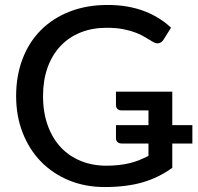

<svg xmlns="http://www.w3.org/2000/svg" viewBox="-20 -746 798 774"><path d="M755.5 -167.5H674.5V-69.5Q647.5 -50 618.2 -35.5Q589 -21 555.8 -11.2Q522.5 -1.5 484.2 3.2Q446 8 401.5 8Q323.5 8 258 -19Q192.5 -46 145.2 -94.5Q98 -143 71.5 -210.5Q45 -278 45 -359Q45 -440.5 70.8 -508.2Q96.5 -576 144.5 -624.2Q192.5 -672.5 260.8 -699.2Q329 -726 414 -726Q457 -726 493.8 -719.5Q530.5 -713 562 -701Q593.5 -689 620.2 -672.2Q647 -655.5 669.5 -634.5L639.5 -586.5Q632.5 -575 621 -572Q609.5 -569 596 -577.5Q582.5 -585 566.8 -595Q551 -605 529.5 -613.5Q508 -622 478.8 -628Q449.5 -634 410 -634Q351.5 -634 304 -614.8Q256.5 -595.5 223 -559.5Q189.5 -523.5 171.5 -472.8Q153.5 -422 153.5 -359Q153.5 -292.5 172.5 -240.2Q191.5 -188 225.2 -152Q259 -116 306 -97Q353 -78 409.5 -78Q437 -78 460.2 -80.8Q483.5 -83.5 503.8 -88.5Q524 -93.5 542.2 -101Q560.5 -108.5 578.5 -117.5V-167.5H470.5Q460 -167.5 453.8 -173.2Q447.5 -179 447.5 -188.5V-241.5H578.5V-301H470.5Q459.5 -301 453.5 -306.8Q447.5 -312.5 447.5 -322V-376.5H674.5V-241.5H755.5Z"/></svg>

Font: Lato 2
Style: Regular
Weight: 500
Designer: Lukasz Dziedzic with Adam Twardoch and Botio Nikoltchev
Foundry: tyPoland Lukasz Dziedzic
Version: Version 2.015; 2015-08-06; http://www.latofonts.com/